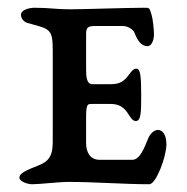

<svg xmlns="http://www.w3.org/2000/svg" viewBox="-20 -473 483 495"><path d="M156 -4C227 -4 298 2 365 2C382 2 409 -68 409 -101C409 -126 399 -138 387 -138C377 -138 366 -127 362 -116C352 -92 341 -61 321 -61H237C212 -61 202 -81 202 -104V-172C202 -208 207 -205 220 -205H266C312 -205 311 -161 330 -161C344 -161 344 -184 344 -229C344 -275 342 -296 332 -296C312 -296 312 -256 268 -256H218C203 -256 202 -276 202 -296V-382C202 -401 204 -406 226 -406H296C311 -406 324 -396 327 -388C336 -364 347 -354 360 -354C373 -354 377 -374 377 -385C377 -395 374 -425 371 -434C365 -454 366 -453 350 -453C308 -453 195 -449 160 -449C124 -449 108 -453 69 -453C54 -453 34 -447 34 -435C34 -426 41 -417 50 -414C107 -398 116 -401 116 -344V-129C116 -92 119 -64 85 -49C63 -39 30 -30 30 -15C30 -5 51 2 63 2C83 2 131 -4 156 -4Z"/></svg>

Font: EB Garamond SC 08
Style: Regular
Weight: 400
Version: Version 0.016